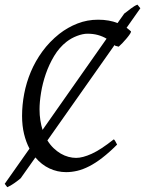

<svg xmlns="http://www.w3.org/2000/svg" viewBox="-56 -713 612 810"><path d="M110.8 -252Q110.8 -227.1 114.3 -205.3Q117.7 -183.6 123.5 -165L393.6 -549.8Q377.4 -559.6 357.4 -565.2Q337.4 -570.8 313 -570.8Q293.5 -570.8 269 -561.5Q244.6 -552.2 225.1 -537.1Q194.3 -513.2 172.6 -477.1Q150.9 -440.9 137.2 -401.1Q123.5 -361.3 117.2 -322Q110.8 -282.7 110.8 -252ZM478 -595.7Q482.9 -591.8 487.5 -588.4Q492.2 -585 496.1 -581.1Q498 -578.6 492.7 -570.3Q487.3 -562 478.8 -551.8Q470.2 -541.5 460.7 -531.5Q451.2 -521.5 444.8 -516.1L430.2 -520L427.2 -522.9L144 -120.6Q155.8 -101.6 170.2 -87.9Q184.6 -74.2 200.4 -64.9Q216.3 -55.7 232.9 -51.3Q249.5 -46.9 265.1 -46.9Q292.5 -46.9 330.8 -64.2Q369.1 -81.5 423.8 -125Q426.3 -124 428.2 -120.8Q430.2 -117.7 432.1 -114.3Q434.1 -110.8 435.5 -107.7Q437 -104.5 438 -103Q404.8 -69.8 375.7 -47.4Q346.7 -24.9 320.3 -11.5Q293.9 2 270 7.6Q246.1 13.2 223.1 13.2Q186 13.2 152.6 -2.4Q119.1 -18.1 93.3 -48.8L31.2 39.1Q26.9 43 19.5 48.6Q12.2 54.2 4.2 59.8Q-3.9 65.4 -12 70.1Q-20 74.7 -25.4 76.7L-36.1 62.5L68.4 -85.9Q53.7 -113.8 45.4 -148.2Q37.1 -182.6 37.1 -224.1Q37.1 -270 46.1 -317.6Q55.2 -365.2 74.2 -410.4Q93.3 -455.6 123 -496.3Q152.8 -537.1 193.8 -569.8Q229.5 -597.7 270.8 -613.8Q312 -629.9 357.9 -629.9Q381.8 -629.9 402.3 -626.2Q422.9 -622.6 439.9 -615.7L468.3 -655.8Q474.6 -660.2 481.7 -665.8Q488.8 -671.4 495.8 -676.8Q502.9 -682.1 510 -686.5Q517.1 -690.9 523.9 -693.4L536.1 -678.2Z"/></svg>

Font: Gentium Plus Afr
Style: Italic
Weight: 400
Italic angle: -8°
Designer: J. Victor Gaultney, Annie Olsen, Iska Routamaa, Becca Hirsbrunner
Foundry: SIL International
Version: Version 5.000